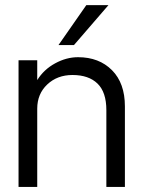

<svg xmlns="http://www.w3.org/2000/svg" viewBox="-20 -738 566 758"><path d="M408.2 -717.8 272 -560.1H210.9L320.8 -717.8ZM399.9 -303.2Q399.9 -374 365 -408Q330.1 -441.9 266.1 -441.9Q206.1 -441.9 166.5 -404.5Q127 -367.2 127 -309.1V0H53.2V-500H127V-421.9Q153.3 -463.9 197.8 -488Q242.2 -512.2 288.1 -512.2Q371.1 -512.2 422.1 -460.9Q473.1 -409.7 473.1 -317.9V0H399.9Z"/></svg>

Font: Overused Grotesk
Style: Regular
Weight: 400
Version: Version 0.002